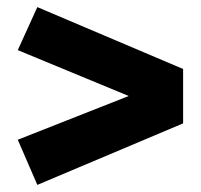

<svg xmlns="http://www.w3.org/2000/svg" viewBox="-20 -603 564 540"><path d="M85 -583 495 -409V-256L85 -83L30 -210L342 -333L30 -462Z"/></svg>

Font: FiraGO ExtraBold
Style: Regular
Weight: 800
Designer: bBox Type
Foundry: bBox Type GmbH
Version: Version 1.001;PS 001.001;hotconv 1.0.88;makeotf.lib2.5.64775